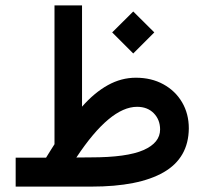

<svg xmlns="http://www.w3.org/2000/svg" viewBox="-20 -692 758 712"><path d="M396 -571.8 474.1 -649.4 552.2 -571.8 474.1 -493.7ZM150.9 -107.4Q158.7 -120.1 166.5 -132.6Q174.3 -145 182.1 -157.2V-671.9H284.2V-296.4Q330.1 -348.6 379.9 -376.2Q429.7 -403.8 483.9 -403.8Q541.5 -403.8 585.9 -379.4Q630.4 -355 655.3 -312.5Q680.2 -270 680.2 -215.8Q679.2 -106.4 586.9 -53.2Q494.6 0 318.8 0H38.1V-107.4ZM316.9 -108.4Q450.7 -108.4 512.2 -135.5Q573.7 -162.6 573.7 -211.9Q573.7 -248 550.3 -272Q526.9 -295.9 488.3 -295.9Q387.7 -295.9 263.2 -107.9Z"/></svg>

Font: Vazir Medium
Style: Medium
Weight: 500
Designer: Saber Rastikerdar
Foundry: Saber Rastikerdar
Version: Version 30.0.0